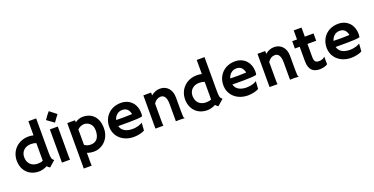

<svg xmlns="http://www.w3.org/2000/svg" viewBox="-27 -1673 5396 2772"><g transform="rotate(-20 2671.0 -287.5)"><path d="M43 -248.5C43 -102.5 139.2 7.3 293.9 7.3C329.1 7.3 377.9 -2.4 421.9 -27.3C432.6 -12.7 446.3 -1.5 462.9 7.3L554.7 -73.7C522.9 -96.2 515.6 -117.7 515.6 -205.6V-727.5H396V-510.3C372.6 -516.6 346.7 -520 322.3 -520C157.7 -520 43 -401.9 43 -248.5ZM161.1 -260.7C161.1 -345.2 223.6 -405.3 316.9 -405.3C347.7 -405.3 373.5 -400.4 396 -391.1V-134.3V-120.6C372.1 -109.4 346.2 -105 318.4 -105C213.9 -105 161.1 -171.4 161.1 -260.7Z M750.5 -576.7C776.9 -615.2 799.3 -646 827.1 -680.7L722.2 -763.2C699.7 -738.3 667.5 -698.7 640.6 -655.8ZM647 0H771C769.5 -8.3 769 -21.5 769 -54.7V-510.3H647Z M1033.7 -10.3C1061 1.5 1096.7 8.8 1145 8.8C1249 8.8 1386.7 -80.1 1386.7 -261.7C1386.7 -441.9 1277.8 -520 1155.3 -520C1110.8 -520 1072.8 -505.4 1033.7 -478.5V-510.3H914.1V188H1035.6C1034.2 179.7 1033.7 166.5 1033.7 133.3ZM1033.7 -133.3V-368.7C1059.6 -396 1100.6 -413.6 1137.7 -413.6C1175.3 -413.6 1264.6 -386.2 1264.6 -271C1264.6 -153.8 1209.5 -102.1 1129.9 -102.1C1098.6 -102.1 1062 -109.4 1033.7 -133.3Z M1464.8 -252C1464.8 -98.6 1587.4 7.3 1751.5 7.3C1811.5 7.3 1885.7 -8.8 1918.5 -30.8C1922.9 -86.9 1924.8 -117.2 1926.3 -148.9C1906.2 -131.8 1846.2 -107.4 1771 -107.4C1672.4 -107.4 1608.4 -148.4 1591.3 -217.8C1632.3 -217.3 1717.3 -217.8 1763.2 -217.8C1854 -217.8 1929.7 -222.7 1961.9 -231.4C1964.8 -239.3 1967.8 -259.3 1967.8 -284.2C1967.8 -416 1879.4 -520 1738.8 -520C1572.8 -520 1464.8 -401.9 1464.8 -252ZM1592.8 -310.5C1609.9 -373.5 1658.2 -417.5 1723.6 -417.5C1793.5 -417.5 1826.2 -373.5 1837.9 -312.5C1804.2 -310.5 1750 -309.1 1720.2 -309.1C1690.9 -309.1 1624.5 -309.1 1592.8 -310.5Z M2083.5 0H2206.1C2203.1 -16.1 2202.1 -33.7 2202.1 -62.5V-341.3C2231.9 -386.7 2269 -407.7 2310.1 -407.7C2361.3 -407.7 2397 -369.1 2397 -264.6V1.5C2431.6 -0.5 2453.1 0 2459 0C2485.8 0 2516.1 2 2530.8 3.4L2531.7 1.5C2527.8 -3.4 2521 -8.3 2518.6 -24.9C2515.1 -48.8 2515.6 -111.8 2515.6 -322.3C2515.6 -440.9 2446.8 -520 2339.8 -520C2291 -520 2247.1 -503.4 2202.1 -466.8V-510.3H2083.5Z M2629.4 -248.5C2629.4 -102.5 2725.6 7.3 2880.4 7.3C2915.5 7.3 2964.4 -2.4 3008.3 -27.3C3019 -12.7 3032.7 -1.5 3049.3 7.3L3141.1 -73.7C3109.4 -96.2 3102.1 -117.7 3102.1 -205.6V-727.5H2982.4V-510.3C2959 -516.6 2933.1 -520 2908.7 -520C2744.1 -520 2629.4 -401.9 2629.4 -248.5ZM2747.6 -260.7C2747.6 -345.2 2810.1 -405.3 2903.3 -405.3C2934.1 -405.3 2960 -400.4 2982.4 -391.1V-134.3V-120.6C2958.5 -109.4 2932.6 -105 2904.8 -105C2800.3 -105 2747.6 -171.4 2747.6 -260.7Z M3218.3 -252C3218.3 -98.6 3340.8 7.3 3504.9 7.3C3564.9 7.3 3639.2 -8.8 3671.9 -30.8C3676.3 -86.9 3678.2 -117.2 3679.7 -148.9C3659.7 -131.8 3599.6 -107.4 3524.4 -107.4C3425.8 -107.4 3361.8 -148.4 3344.7 -217.8C3385.7 -217.3 3470.7 -217.8 3516.6 -217.8C3607.4 -217.8 3683.1 -222.7 3715.3 -231.4C3718.3 -239.3 3721.2 -259.3 3721.2 -284.2C3721.2 -416 3632.8 -520 3492.2 -520C3326.2 -520 3218.3 -401.9 3218.3 -252ZM3346.2 -310.5C3363.3 -373.5 3411.6 -417.5 3477.1 -417.5C3546.9 -417.5 3579.6 -373.5 3591.3 -312.5C3557.6 -310.5 3503.4 -309.1 3473.6 -309.1C3444.3 -309.1 3377.9 -309.1 3346.2 -310.5Z M3836.9 0H3959.5C3956.5 -16.1 3955.6 -33.7 3955.6 -62.5V-341.3C3985.4 -386.7 4022.5 -407.7 4063.5 -407.7C4114.7 -407.7 4150.4 -369.1 4150.4 -264.6V1.5C4185.1 -0.5 4206.5 0 4212.4 0C4239.3 0 4269.5 2 4284.2 3.4L4285.2 1.5C4281.2 -3.4 4274.4 -8.3 4272 -24.9C4268.6 -48.8 4269 -111.8 4269 -322.3C4269 -440.9 4200.2 -520 4093.3 -520C4044.4 -520 4000.5 -503.4 3955.6 -466.8V-510.3H3836.9Z M4444.3 -176.3C4444.3 -42 4508.3 7.3 4608.9 7.3C4647.9 7.3 4707.5 -5.4 4730 -26.9L4728.5 -140.1H4724.6C4710 -119.1 4676.8 -107.4 4638.2 -107.4C4589.8 -107.4 4564 -123 4564 -198.7V-397.9H4698.2V-510.3H4564V-649.4H4444.3V-510.3H4370.6C4369.6 -510.3 4370.6 -397.9 4370.6 -397.9H4444.3Z M4804.7 -252C4804.7 -98.6 4927.2 7.3 5091.3 7.3C5151.4 7.3 5225.6 -8.8 5258.3 -30.8C5262.7 -86.9 5264.6 -117.2 5266.1 -148.9C5246.1 -131.8 5186 -107.4 5110.8 -107.4C5012.2 -107.4 4948.2 -148.4 4931.2 -217.8C4972.2 -217.3 5057.1 -217.8 5103 -217.8C5193.8 -217.8 5269.5 -222.7 5301.8 -231.4C5304.7 -239.3 5307.6 -259.3 5307.6 -284.2C5307.6 -416 5219.2 -520 5078.6 -520C4912.6 -520 4804.7 -401.9 4804.7 -252ZM4932.6 -310.5C4949.7 -373.5 4998 -417.5 5063.5 -417.5C5133.3 -417.5 5166 -373.5 5177.7 -312.5C5144 -310.5 5089.8 -309.1 5060.1 -309.1C5030.8 -309.1 4964.4 -309.1 4932.6 -310.5Z"/></g></svg>

Font: HammersmithOne
Style: Regular
Weight: 400
Designer: Nicole Fally
Foundry: Nicole Fally
Version: Version 1.003